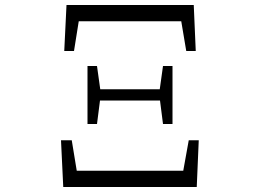

<svg xmlns="http://www.w3.org/2000/svg" viewBox="-20 -748 1040 768"><path d="M233 0H767L775 -187H735L713 -65H287L267 -187H224ZM237 -544H276L295 -663H705L725 -544H763L755 -728H246ZM632 -252H670V-484H632L619 -391H381L368 -484H330V-252H368L380 -346H620Z"/></svg>

Font: Harano Aji Mincho K1
Style: Regular
Weight: 400
Foundry: Masamichi Hosoda
Version: HaranoAjiMinchoK1-Regular version 20230610;ttx 4.39.4